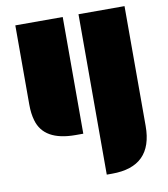

<svg xmlns="http://www.w3.org/2000/svg" viewBox="-97 -746 943 1077"><g transform="rotate(-10 374.5 -208.0)"><path d="M685.5 18.1Q685.5 249 453.6 249H423.3V-664.6H685.5ZM63.5 -664.6H333.5V0H289.6Q109.9 0 75.2 -122.1Q63.5 -161.6 63.5 -213.4Z"/></g></svg>

Font: Plaster
Style: Regular
Weight: 400
Designer: Eben Sorkin
Foundry: Eben Sorkin
Version: Version 1.007